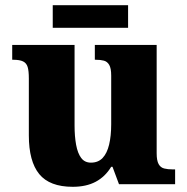

<svg xmlns="http://www.w3.org/2000/svg" viewBox="-20 -709 720 739"><path d="M260 10Q171 10 131 -39Q91 -88 91 -188V-407Q91 -436 86.5 -451Q82 -466 69 -472.5Q56 -479 31 -479H27V-536H267V-226Q267 -184 273 -151.5Q279 -119 292.5 -101Q306 -83 330 -83Q358 -83 375 -101Q392 -119 400 -152.5Q408 -186 408 -231V-418Q408 -446 400.5 -459Q393 -472 380 -475.5Q367 -479 349 -479H345V-536H583V-119Q583 -91 590.5 -77.5Q598 -64 612 -60.5Q626 -57 644 -57H654V0H438L413 -67H408Q385 -29 348.5 -9.5Q312 10 260 10ZM183 -602V-689H473V-602Z"/></svg>

Font: Noto Serif Ethiopic ExtraBold
Style: Regular
Weight: 800
Version: Version 2.102